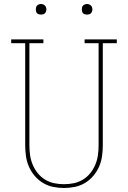

<svg xmlns="http://www.w3.org/2000/svg" viewBox="-20 -932 640 960"><path d="M300 8Q273 8 246 2.5Q219 -3 195.5 -17Q172 -31 154 -52Q136 -73 125 -98Q114 -123 110 -150Q106 -177 106 -205V-716H36V-735H197V-716H127V-205Q127 -180 130.5 -155.5Q134 -131 143.5 -108.5Q153 -86 168.5 -66.5Q184 -47 205.5 -34Q227 -21 251 -16Q275 -11 300 -11Q325 -11 349 -16Q373 -21 394.5 -34Q416 -47 431.5 -66.5Q447 -86 456.5 -108.5Q466 -131 469.5 -155.5Q473 -180 473 -205V-716H403V-735H564V-716H494V-205Q494 -177 490 -150Q486 -123 475 -98Q464 -73 446 -52Q428 -31 404.5 -17Q381 -3 354 2.5Q327 8 300 8ZM415 -859Q410 -859 404.5 -860.5Q399 -862 395.5 -865.5Q392 -869 390.5 -874.5Q389 -880 389 -885Q389 -890 390.5 -895.5Q392 -901 395.5 -904.5Q399 -908 404.5 -910Q410 -912 415 -912Q420 -912 425.5 -910Q431 -908 434.5 -904.5Q438 -901 440 -895.5Q442 -890 442 -885Q442 -880 440 -874.5Q438 -869 434.5 -865.5Q431 -862 425.5 -860.5Q420 -859 415 -859ZM185 -859Q180 -859 174.5 -860.5Q169 -862 165.5 -865.5Q162 -869 160.5 -874.5Q159 -880 159 -885Q159 -890 160.5 -895.5Q162 -901 165.5 -904.5Q169 -908 174.5 -910Q180 -912 185 -912Q190 -912 195.5 -910Q201 -908 204.5 -904.5Q208 -901 210 -895.5Q212 -890 212 -885Q212 -880 210 -874.5Q208 -869 204.5 -865.5Q201 -862 195.5 -860.5Q190 -859 185 -859Z"/></svg>

Font: Iosevka HT Thin Extended
Style: Regular
Weight: 100
Width: 7
Monospace: yes
Designer: Belleve Invis
Foundry: Belleve Invis
Version: Version 32.3.0; ttfautohint (v1.8.4)